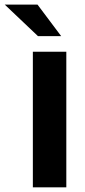

<svg xmlns="http://www.w3.org/2000/svg" viewBox="-79 -804 366 824"><path d="M84 -648.9H183.6L82 -784.2H-58.6ZM62 0H205.6V-582H62Z"/></svg>

Font: Decalotype SemiBold
Style: Regular
Weight: 600
Designer: Alfredo Marco Pradil
Foundry: Alfredo Marco Pradil
Version: Version 1.0